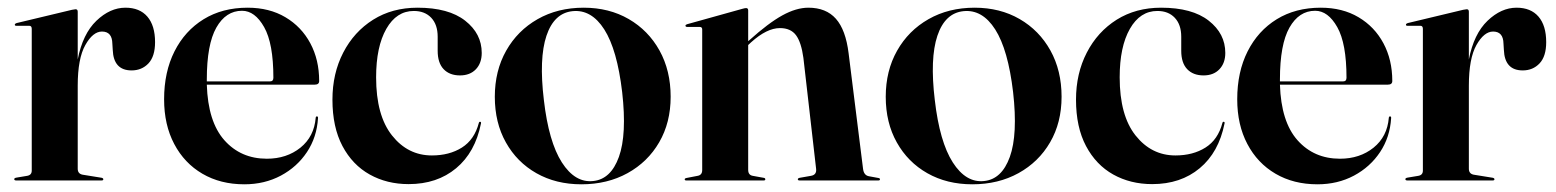

<svg xmlns="http://www.w3.org/2000/svg" viewBox="-20 -469 4045 499"><path d="M182 -438.5V-314.5Q195 -381 230.5 -415Q266 -449 306 -449Q343 -449 363 -425.8Q383 -402.5 383 -359.5Q383 -322.5 365.8 -304.2Q348.5 -286 322 -286Q275 -286 273 -339.5L272 -355.5Q271.5 -387 245 -387Q221.5 -387 201.8 -352Q182 -317 182 -246.5V-30.5Q182 -17.5 194.5 -15L244 -7Q248.5 -6 248.5 -3Q248.5 0 244 0H22Q17 0 17 -3.5Q17 -6.5 23.5 -7.5L50.5 -12Q62.5 -14 62.5 -25.5V-394Q62.5 -402 56 -402H22Q18.5 -402 18.5 -405Q18.5 -407.5 23 -409L167 -443.5Q174.5 -445 176.5 -445Q182 -445 182 -438.5Z M809.5 -258.5Q809.5 -249 798 -249H517.5Q520.5 -152.5 563.2 -104.5Q606 -56.5 673.5 -56.5Q725 -56.5 760.8 -85.2Q796.5 -114 800.5 -163Q801 -166.5 803.5 -166.5Q807 -166.5 806.5 -162Q803.5 -112.5 777.8 -73.8Q752 -35 709.8 -12.5Q667.5 10 615 10Q553 10 506 -17.5Q459 -45 432.8 -94.8Q406.5 -144.5 406.5 -211Q406.5 -282 433.5 -335.5Q460.5 -389 509.2 -419Q558 -449 623.5 -449Q680 -449 721.8 -424.2Q763.5 -399.5 786.5 -356.5Q809.5 -313.5 809.5 -258.5ZM517.5 -262.5Q517.5 -260 517.5 -257.5H682Q690.5 -257.5 690.5 -267Q690.5 -356 666.5 -398.5Q642.5 -441 609 -441Q567 -441 542.2 -397.2Q517.5 -353.5 517.5 -262.5Z M1232 -331.5Q1232 -305 1216.8 -289Q1201.5 -273 1175.5 -273Q1148.5 -273 1133 -289.2Q1117.5 -305.5 1117.5 -337V-373.5Q1117.5 -405 1100.8 -422.8Q1084 -440.5 1055.5 -440.5Q1010.5 -440.5 984 -394Q957.5 -347.5 957.5 -268Q957.5 -169 998.8 -117Q1040 -65 1102.5 -65Q1148 -65 1180.5 -85.5Q1213 -106 1224.5 -149.5Q1225.5 -153 1228 -152.5Q1231 -152 1230 -148Q1215 -73 1165.5 -31.8Q1116 9.5 1042 9.5Q985.5 9.5 940.8 -15.5Q896 -40.5 870 -89.5Q844 -138.5 844 -210Q844 -278 872 -332.2Q900 -386.5 949.8 -417.8Q999.5 -449 1065 -449Q1146 -449 1189 -415.2Q1232 -381.5 1232 -331.5Z M1497 -449Q1563 -449 1614 -419.5Q1665 -390 1694 -337.8Q1723 -285.5 1723 -217.5Q1723 -150.5 1693.2 -99.2Q1663.5 -48 1611 -19Q1558.5 10 1491 10Q1425 10 1374.2 -18.8Q1323.5 -47.5 1294.8 -98.8Q1266 -150 1266 -217.5Q1266 -285 1295.5 -337.2Q1325 -389.5 1377.2 -419.2Q1429.5 -449 1497 -449ZM1521.5 1.5Q1567.5 -3 1588.5 -61.2Q1609.5 -119.5 1597 -229.5Q1584 -340 1550.5 -392.5Q1517 -445 1468 -440Q1420 -435 1400.2 -376Q1380.5 -317 1393.5 -209Q1406 -100.5 1440.2 -47Q1474.5 6.5 1521.5 1.5Z M1924.5 -442V-362L1927.5 -364.5Q1977 -409 2013.2 -429Q2049.5 -449 2081 -449Q2127 -449 2152.5 -420.2Q2178 -391.5 2185.5 -330.5L2223 -30.5Q2225 -13.5 2238 -11L2262.5 -6.5Q2267 -6 2267 -3Q2267 0 2263 0H2058Q2053.5 0 2053.5 -3Q2053.5 -6 2059 -7L2087.5 -12Q2103 -14.5 2101 -30.5L2068 -318.5Q2062.5 -359 2048.8 -377.5Q2035 -396 2007 -396Q1973 -396 1932 -359L1924.5 -352V-27.5Q1924.5 -14 1936.5 -12L1964 -7Q1969 -6.5 1969 -3Q1969 0 1965 0H1763.5Q1759.5 0 1759.5 -3Q1759.5 -5.5 1764.5 -6.5L1793 -12Q1805 -14 1805 -27V-392.5Q1805 -399 1798.5 -399H1766Q1761.5 -399 1761.5 -402.5Q1761.5 -404.5 1765.5 -406L1909 -446Q1916 -448 1919 -448Q1924.5 -448 1924.5 -442Z M2513 -449Q2579 -449 2630 -419.5Q2681 -390 2710 -337.8Q2739 -285.5 2739 -217.5Q2739 -150.5 2709.2 -99.2Q2679.5 -48 2627 -19Q2574.5 10 2507 10Q2441 10 2390.2 -18.8Q2339.5 -47.5 2310.8 -98.8Q2282 -150 2282 -217.5Q2282 -285 2311.5 -337.2Q2341 -389.5 2393.2 -419.2Q2445.5 -449 2513 -449ZM2537.5 1.5Q2583.5 -3 2604.5 -61.2Q2625.5 -119.5 2613 -229.5Q2600 -340 2566.5 -392.5Q2533 -445 2484 -440Q2436 -435 2416.2 -376Q2396.5 -317 2409.5 -209Q2422 -100.5 2456.2 -47Q2490.5 6.5 2537.5 1.5Z M3164.5 -331.5Q3164.5 -305 3149.2 -289Q3134 -273 3108 -273Q3081 -273 3065.5 -289.2Q3050 -305.5 3050 -337V-373.5Q3050 -405 3033.2 -422.8Q3016.5 -440.5 2988 -440.5Q2943 -440.5 2916.5 -394Q2890 -347.5 2890 -268Q2890 -169 2931.2 -117Q2972.5 -65 3035 -65Q3080.5 -65 3113 -85.5Q3145.5 -106 3157 -149.5Q3158 -153 3160.5 -152.5Q3163.5 -152 3162.5 -148Q3147.5 -73 3098 -31.8Q3048.5 9.5 2974.5 9.5Q2918 9.5 2873.2 -15.5Q2828.5 -40.5 2802.5 -89.5Q2776.5 -138.5 2776.5 -210Q2776.5 -278 2804.5 -332.2Q2832.5 -386.5 2882.2 -417.8Q2932 -449 2997.5 -449Q3078.5 -449 3121.5 -415.2Q3164.5 -381.5 3164.5 -331.5Z M3598.5 -258.5Q3598.5 -249 3587 -249H3306.5Q3309.5 -152.5 3352.2 -104.5Q3395 -56.5 3462.5 -56.5Q3514 -56.5 3549.8 -85.2Q3585.5 -114 3589.5 -163Q3590 -166.5 3592.5 -166.5Q3596 -166.5 3595.5 -162Q3592.5 -112.5 3566.8 -73.8Q3541 -35 3498.8 -12.5Q3456.5 10 3404 10Q3342 10 3295 -17.5Q3248 -45 3221.8 -94.8Q3195.5 -144.5 3195.5 -211Q3195.5 -282 3222.5 -335.5Q3249.5 -389 3298.2 -419Q3347 -449 3412.5 -449Q3469 -449 3510.8 -424.2Q3552.5 -399.5 3575.5 -356.5Q3598.5 -313.5 3598.5 -258.5ZM3306.5 -262.5Q3306.5 -260 3306.5 -257.5H3471Q3479.5 -257.5 3479.5 -267Q3479.5 -356 3455.5 -398.5Q3431.5 -441 3398 -441Q3356 -441 3331.2 -397.2Q3306.5 -353.5 3306.5 -262.5Z M3797.5 -438.5V-314.5Q3810.5 -381 3846 -415Q3881.5 -449 3921.5 -449Q3958.5 -449 3978.5 -425.8Q3998.5 -402.5 3998.5 -359.5Q3998.5 -322.5 3981.2 -304.2Q3964 -286 3937.5 -286Q3890.5 -286 3888.5 -339.5L3887.5 -355.5Q3887 -387 3860.5 -387Q3837 -387 3817.2 -352Q3797.5 -317 3797.5 -246.5V-30.5Q3797.5 -17.5 3810 -15L3859.5 -7Q3864 -6 3864 -3Q3864 0 3859.5 0H3637.5Q3632.5 0 3632.5 -3.5Q3632.5 -6.5 3639 -7.5L3666 -12Q3678 -14 3678 -25.5V-394Q3678 -402 3671.5 -402H3637.5Q3634 -402 3634 -405Q3634 -407.5 3638.5 -409L3782.5 -443.5Q3790 -445 3792 -445Q3797.5 -445 3797.5 -438.5Z"/></svg>

Font: Fraunces 144pt SemiBold
Style: Regular
Weight: 600
Version: Version 1.000;[0bf87f6ff]